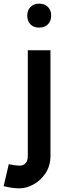

<svg xmlns="http://www.w3.org/2000/svg" viewBox="-88 -796 359 1050"><path d="M18 110Q38 110 51 97.5Q64 85 64 56V-521H188V56Q188 110 161.5 150.5Q135 191 95.5 212.5Q56 234 18 234Q-20 234 -68 222L-40 102Q0 110 18 110ZM126 -776Q157 -776 174.5 -757.5Q192 -739 192 -711Q192 -682 174.5 -663.5Q157 -645 126 -645Q95 -645 78 -663.5Q61 -682 61 -711Q61 -739 78.5 -757.5Q96 -776 126 -776Z"/></svg>

Font: SUIT
Style: Bold
Weight: 700
Designer: Sunn Youn; Korean Glyphs from Source Han Sans (Sandoll Communications; Soo-young Jang, Joo-yeon Kang)
Foundry: Sunn
Version: Version 1.150